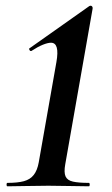

<svg xmlns="http://www.w3.org/2000/svg" viewBox="-20 -654 392 674"><path d="M6 0Q3 0 3 -6Q3 -12 6 -12Q42 -12 64 -18Q86 -24 98.5 -40Q111 -56 116 -84L178 -436Q190 -504 159 -504Q148 -504 130.5 -497Q113 -490 90 -475Q86 -474 83.5 -478.5Q81 -483 83 -484L294 -633Q296 -634 298 -634Q302 -634 304 -630.5Q306 -627 305 -623L209 -77Q204 -49 210 -35Q216 -21 236 -16.5Q256 -12 292 -12Q295 -12 295 -6Q295 0 292 0Q264 0 226 -1Q188 -2 150 -2Q111 -2 72 -1Q33 0 6 0Z"/></svg>

Font: Cormorant Infant Light
Style: Bold Italic
Weight: 700
Italic angle: -10°
Version: Version 4.001